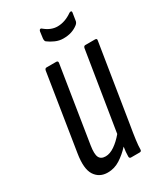

<svg xmlns="http://www.w3.org/2000/svg" viewBox="-165 -702 664 776"><g transform="rotate(-30 167.0 -314.0)"><path d="M103 6Q64 6 44 -24.5Q24 -55 35 -123L91 -477Q93 -486 100 -486H145Q154 -486 153 -477L97 -124Q91 -86 98.5 -70.5Q106 -55 128 -55Q148 -55 170 -70Q192 -85 213 -110L272 -477Q274 -486 281 -486H326Q336 -486 334 -477L277 -120Q270 -79 266.5 -52.5Q263 -26 263 -9Q263 0 254 0H214Q206 0 206 -9Q206 -19 207 -30.5Q208 -42 210 -53Q187 -28 160.5 -11Q134 6 103 6ZM218 -553Q199 -553 181 -561Q163 -569 150 -579Q145 -583 146 -595L150 -625Q151 -631 155 -633Q159 -635 164 -630Q192 -607 222 -607Q257 -607 291 -631Q296 -634 299.5 -632.5Q303 -631 302 -626L296 -588Q294 -580 286 -574Q273 -564 256.5 -558.5Q240 -553 218 -553Z"/></g></svg>

Font: Sofia Sans Extra Condensed
Style: Italic
Weight: 400
Italic angle: -9°
Designer: Botio Nikoltchev, Ani Petrova
Foundry: lettersoup
Version: Version 4.101; ttfautohint (v1.8.4.7-5d5b)